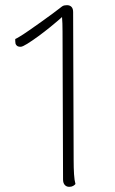

<svg xmlns="http://www.w3.org/2000/svg" viewBox="-20 -714 444 743"><path d="M265 -94Q265 -64 266.5 -40Q268 -16 272 -2Q269 2 263 5.5Q257 9 248 9Q237 9 230.5 1.5Q224 -6 224 -19L222 -592Q222 -609 221.5 -623Q221 -637 220 -648Q201 -631 176.5 -611Q152 -591 128 -573.5Q104 -556 85.5 -544.5Q67 -533 60 -533Q50 -533 45.5 -537Q41 -541 40 -545.5Q39 -550 39 -555Q39 -560 39 -563Q42 -564 57 -573Q72 -582 93.5 -597Q115 -612 139 -629Q163 -646 184.5 -662Q206 -678 220 -689Q224 -692 229 -693Q234 -694 239 -694Q250 -694 256.5 -687.5Q263 -681 263 -667Z"/></svg>

Font: Arima ExtraLight
Style: Regular
Weight: 250
Designer: Joana Correia and Natanael Gama
Foundry: NDISCOVER
Version: Version 1.101;gftools[0.9.23]